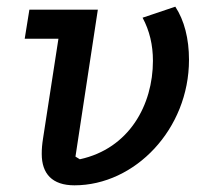

<svg xmlns="http://www.w3.org/2000/svg" viewBox="-20 -545 640 575"><path d="M68 -516 54 -429H155L109 -131C106 -112 105 -99 105 -84C105 -25 136 10 203 10C384 10 546 -158 546 -366C546 -429 532 -484 505 -525L407 -492C428 -453 438 -410 438 -363C438 -231 367 -100 219 -68L206 -76L273 -516Z"/></svg>

Font: IBM Mono Medium
Style: Italic
Weight: 500
Italic angle: -9°
Monospace: yes
Designer: Mike Abbink, Paul van der Laan, Pieter van Rosmalen
Foundry: Bold Monday
Version: Version 2.3